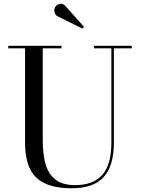

<svg xmlns="http://www.w3.org/2000/svg" viewBox="-20 -996 756 1031"><path d="M289.5 -908.5Q277 -914.5 273 -929.8Q269 -945 276 -957.5Q283 -970 300.2 -974.8Q317.5 -979.5 332 -963L431 -852L422.5 -842.5ZM24.5 -750H310V-736.5H209.5V-240Q209.5 -174 223.2 -120Q237 -66 274.8 -34Q312.5 -2 384.5 -2Q480 -2 529 -56.5Q578 -111 578 -230V-736.5H485.5V-750H687.5V-736.5H591.5V-230Q591.5 -106.5 537.2 -45.8Q483 15 364.5 15Q234.5 15 174.5 -42.8Q114.5 -100.5 114.5 -230V-736.5H24.5Z"/></svg>

Font: Bodoni Moda 16pt
Style: Regular
Weight: 400
Version: Version 2.3